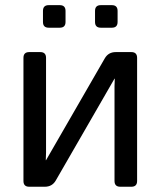

<svg xmlns="http://www.w3.org/2000/svg" viewBox="-20 -711 611 731"><path d="M91.3 0Q69.3 0 69.3 -22V-490.7Q69.3 -512.7 91.3 -512.7H133.3Q155.3 -512.7 155.3 -490.7V-130.4Q155.3 -115.7 154.3 -101.1H155.3L378.9 -488.8Q392.6 -512.7 420.9 -512.7H480Q502 -512.7 502 -490.7V-22Q502 0 480 0H438Q416 0 416 -22V-382.3Q416 -397 417 -411.6H416L192.4 -23.9Q178.7 0 150.4 0ZM165.5 -605.5Q143.6 -605.5 143.6 -627.4V-669.4Q143.6 -691.4 165.5 -691.4H207.5Q229.5 -691.4 229.5 -669.4V-627.4Q229.5 -605.5 207.5 -605.5ZM363.8 -605.5Q341.8 -605.5 341.8 -627.4V-669.4Q341.8 -691.4 363.8 -691.4H405.8Q427.7 -691.4 427.7 -669.4V-627.4Q427.7 -605.5 405.8 -605.5Z"/></svg>

Font: Istok
Style: Regular
Weight: 500
Designer: Andrey V. Panov
Foundry: Andrey V. Panov
Version: Version 1.0.3